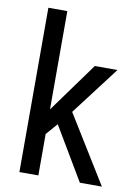

<svg xmlns="http://www.w3.org/2000/svg" viewBox="-85 -807 621 863"><g transform="rotate(10 225.5 -375.0)"><path d="M197.3 -241.7 151.4 -189V0H64.9V-750H151.4V-301.3L315.9 -528.3H419.4L251.5 -307.6L441.4 0H340.8Z"/></g></svg>

Font: TypoPRO Roboto
Style: Regular
Weight: 400
Designer: Google
Version: Version 2.136; 2016